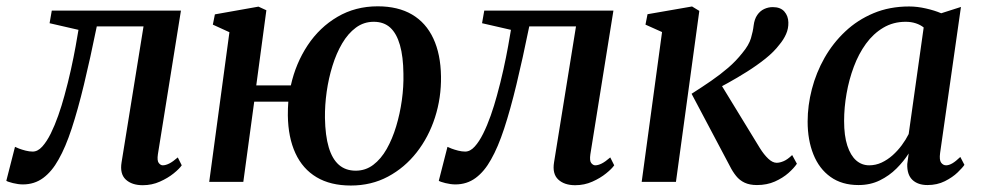

<svg xmlns="http://www.w3.org/2000/svg" viewBox="-51 -576 3106 608"><path d="M449 -87.5Q446 -67 451.8 -59.8Q457.5 -52.5 464.5 -52.5Q473.5 -52.5 485 -58.2Q496.5 -64 512 -77.5L524.5 -52.5Q517 -41.5 498.8 -26.8Q480.5 -12 455.2 -0.8Q430 10.5 401 10.5Q366.5 10.5 347.2 -7.5Q328 -25.5 334 -62L403.5 -492.5H255.5Q234.5 -389.5 215 -308.8Q195.5 -228 176 -168.8Q156.5 -109.5 134.5 -71Q113.5 -33 85.8 -12.5Q58 8 21.5 8Q7 8 -10 3.8Q-27 -0.5 -31 -3.5L-3.5 -111Q0 -109 9.2 -105.5Q18.5 -102 30.2 -99Q42 -96 52.5 -96Q68.5 -96 82.8 -111.8Q97 -127.5 109.8 -153.2Q122.5 -179 133.5 -210.2Q144.5 -241.5 153 -273Q164.5 -314.5 173.5 -355.2Q182.5 -396 188.5 -429.5Q194.5 -463 197.5 -481.5L106 -502.5L113 -542.5H522Z M760.5 -305.5H870Q885.5 -375.5 923.2 -432.5Q961 -489.5 1017.8 -522.8Q1074.5 -556 1145 -556Q1209.5 -556 1253.8 -530Q1298 -504 1321.2 -454.2Q1344.5 -404.5 1345.5 -334Q1346.5 -266.5 1326.5 -204.2Q1306.5 -142 1268.5 -93.5Q1230.5 -45 1177.8 -16.8Q1125 11.5 1060 11.5Q995.5 11.5 951.5 -14.8Q907.5 -41 884.5 -90.8Q861.5 -140.5 860.5 -210.5Q860.5 -221.5 860.8 -232.5Q861 -243.5 862 -254H754L719.5 0H611.5L675.5 -474L623 -498L629.5 -530.5L767.5 -555L792.5 -543.5ZM1132.5 -507Q1101 -507 1076 -488.5Q1051 -470 1032.5 -438.5Q1014 -407 1001.8 -367.5Q989.5 -328 983.5 -285.5Q977.5 -243 978 -202.5Q979 -146.5 990 -109.5Q1001 -72.5 1022.2 -54Q1043.5 -35.5 1075.5 -35.5Q1106.5 -35.5 1131 -54Q1155.5 -72.5 1173.5 -104.2Q1191.5 -136 1203.5 -175.8Q1215.5 -215.5 1221.5 -258.5Q1227.5 -301.5 1226.5 -342.5Q1226 -396.5 1215.5 -433.2Q1205 -470 1184.8 -488.5Q1164.5 -507 1132.5 -507Z M1818.5 -87.5Q1815.5 -67 1821.2 -59.8Q1827 -52.5 1834 -52.5Q1843 -52.5 1854.5 -58.2Q1866 -64 1881.5 -77.5L1894 -52.5Q1886.5 -41.5 1868.2 -26.8Q1850 -12 1824.8 -0.8Q1799.5 10.5 1770.5 10.5Q1736 10.5 1716.8 -7.5Q1697.5 -25.5 1703.5 -62L1773 -492.5H1625Q1604 -389.5 1584.5 -308.8Q1565 -228 1545.5 -168.8Q1526 -109.5 1504 -71Q1483 -33 1455.2 -12.5Q1427.5 8 1391 8Q1376.5 8 1359.5 3.8Q1342.5 -0.5 1338.5 -3.5L1366 -111Q1369.5 -109 1378.8 -105.5Q1388 -102 1399.8 -99Q1411.5 -96 1422 -96Q1438 -96 1452.2 -111.8Q1466.5 -127.5 1479.2 -153.2Q1492 -179 1503 -210.2Q1514 -241.5 1522.5 -273Q1534 -314.5 1543 -355.2Q1552 -396 1558 -429.5Q1564 -463 1567 -481.5L1475.5 -502.5L1482.5 -542.5H1891.5Z M1981 0 2045.5 -474.5 1993 -498 1999.5 -531 2140.5 -555.5 2163.5 -541.5 2089.5 0ZM2346 10Q2323 10 2307 2.5Q2291 -5 2280 -18.8Q2269 -32.5 2260.5 -49.5L2139 -279Q2172 -300 2201 -320Q2230 -340 2255 -361.5Q2280 -383 2300 -408.5Q2320.5 -433 2327 -455Q2333.5 -477 2335.5 -495Q2338 -515.5 2347 -528.5Q2356 -541.5 2369 -547.5Q2382 -553.5 2396 -553.5Q2420.5 -553.5 2432.8 -539.5Q2445 -525.5 2445.5 -505Q2446 -485.5 2438.2 -468Q2430.5 -450.5 2417 -434.5Q2400 -412 2372.8 -390.2Q2345.5 -368.5 2314.5 -349Q2283.5 -329.5 2255 -313.8Q2226.5 -298 2206.5 -288L2223 -323.5L2355 -107.5Q2368 -86.5 2381.8 -73.5Q2395.5 -60.5 2408.5 -60.5Q2418.5 -60.5 2430.8 -65.8Q2443 -71 2457.5 -85L2472.5 -57.5Q2463.5 -44 2445.8 -28.2Q2428 -12.5 2402.8 -1.2Q2377.5 10 2346 10Z M2926 -91.5Q2923 -69.5 2929.2 -61Q2935.5 -52.5 2945 -52.5Q2954 -52.5 2964.8 -58.8Q2975.5 -65 2990 -79L3003 -54Q2997.5 -45.5 2981.5 -30Q2965.5 -14.5 2941 -2.2Q2916.5 10 2886 10Q2855.5 10 2838.2 -6.5Q2821 -23 2822 -56.5L2826.5 -90Q2811 -65.5 2788 -42.5Q2765 -19.5 2735 -4.8Q2705 10 2667.5 10Q2615 10 2579 -15.8Q2543 -41.5 2524.8 -87Q2506.5 -132.5 2506.5 -191Q2506.5 -242 2520 -294Q2533.5 -346 2560 -392.8Q2586.5 -439.5 2625.5 -476.2Q2664.5 -513 2715.2 -534.2Q2766 -555.5 2828 -555.5Q2853.5 -555.5 2881 -549.2Q2908.5 -543 2929.5 -534L2992 -554ZM2874 -489Q2863.5 -497.5 2849 -502.2Q2834.5 -507 2817 -507Q2777.5 -507 2746 -488.2Q2714.5 -469.5 2691.2 -437.5Q2668 -405.5 2652.8 -364.8Q2637.5 -324 2629.8 -279.8Q2622 -235.5 2622 -193Q2622 -146 2632.2 -114.8Q2642.5 -83.5 2660.2 -68Q2678 -52.5 2701.5 -52.5Q2722 -52.5 2740.8 -61.2Q2759.5 -70 2775.5 -84.2Q2791.5 -98.5 2804.5 -116Q2817.5 -133.5 2826.5 -151.5Z"/></svg>

Font: Merriweather 48pt Medium
Style: Italic
Weight: 500
Italic angle: -7.8°
Version: Version 2.101